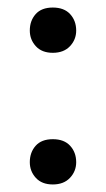

<svg xmlns="http://www.w3.org/2000/svg" viewBox="-20 -479 281 509"><path d="M120 10Q91 10 75 -7.5Q59 -25 59 -49Q59 -75 74.5 -92.5Q90 -110 120 -110Q150 -110 166 -92.5Q182 -75 182 -49Q182 -25 165.5 -7.5Q149 10 120 10ZM120 -339Q91 -339 75 -356.5Q59 -374 59 -398Q59 -424 74.5 -441.5Q90 -459 120 -459Q150 -459 166 -441.5Q182 -424 182 -398Q182 -374 165.5 -356.5Q149 -339 120 -339Z"/></svg>

Font: Tilda Sans Medium
Style: Regular
Weight: 500
Designer: ParaType Ltd
Foundry: ParaType Ltd
Version: Version 1.009